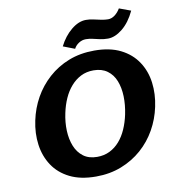

<svg xmlns="http://www.w3.org/2000/svg" viewBox="-95 -963 968 1062"><g transform="rotate(-10 389.0 -432.0)"><path d="M359 15Q272 15 212 -15Q152 -45 118 -96.5Q84 -148 75 -213.5Q66 -279 81 -349Q95 -416 127.5 -474Q160 -532 210 -577Q260 -622 325 -647.5Q390 -673 469 -673Q556 -673 616 -643Q676 -613 710.5 -561Q745 -509 753.5 -443.5Q762 -378 747 -308Q733 -241 700 -182.5Q667 -124 617 -80Q567 -36 502 -10.5Q437 15 359 15ZM384 -91Q423 -91 454.5 -106.5Q486 -122 510 -149.5Q534 -177 550.5 -214.5Q567 -252 576 -295Q587 -348 585.5 -396Q584 -444 569 -482.5Q554 -521 523 -543.5Q492 -566 446 -566Q406 -566 374.5 -550Q343 -534 318.5 -506Q294 -478 277.5 -441Q261 -404 252 -361Q241 -310 243 -262Q245 -214 260.5 -175.5Q276 -137 306.5 -114Q337 -91 384 -91ZM367 -701 302 -726Q329 -780 370.5 -814Q412 -848 453 -848Q473 -848 493.5 -843.5Q514 -839 535.5 -834.5Q557 -830 575 -830Q595 -830 613 -843.5Q631 -857 644 -879L709 -855Q680 -793 638 -759Q596 -725 556 -725Q533 -725 512 -729.5Q491 -734 472 -738.5Q453 -743 434 -743Q413 -743 394.5 -731Q376 -719 367 -701Z"/></g></svg>

Font: Ysabeau Infant ExtraBold
Style: Italic
Weight: 800
Italic angle: -12°
Designer: Christian Thalmann (Catharsis Fonts)
Version: Version 2.001;gftools[0.9.30]; featfreeze: ss01,ss02,lnum